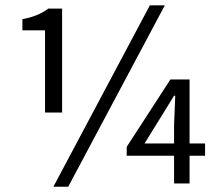

<svg xmlns="http://www.w3.org/2000/svg" viewBox="-20 -688 821 720"><path d="M212.9 -655.8V-266.1H148.9V-574.2H64V-616.2Q122.6 -626.5 161.1 -655.8ZM180.2 12.2 542 -668H598.1L235.8 12.2ZM749 -104H690.9V0H632.8V-104H455.1V-137.2L619.1 -390.1H690.9V-149.9H749ZM632.8 -149.9V-220.2L637.2 -329.1H632.8L522 -149.9Z"/></svg>

Font: SourceSansPro-Regular
Style: Regular
Weight: 400
Designer: Paul D. Hunt
Foundry: Adobe Systems Incorporated
Version: Version 1.050;PS Version 1.000;hotconv 1.0.70;makeotf.lib2.5